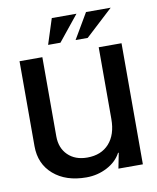

<svg xmlns="http://www.w3.org/2000/svg" viewBox="-79 -738 662 812"><g transform="rotate(-10 252.0 -331.5)"><path d="M33 -155V-520H131V-180Q131 -130 162 -99.5Q193 -69 245 -69Q305 -69 339 -107Q373 -145 373 -212V-520H471V0H366L379 -66H376Q357 -30 316 -8.5Q275 13 227 13Q139 13 86 -33Q33 -79 33 -155ZM199 -676H305L217 -567H164ZM346 -676H452L334 -567H282Z"/></g></svg>

Font: Non Bureau
Style: Regular
Weight: 400
Designer: Jona Saucedo
Foundry: Non Foundry
Version: Version 1.000; ttfautohint (v1.8.4)